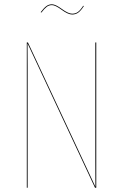

<svg xmlns="http://www.w3.org/2000/svg" viewBox="-20 -879 576 899"><path d="M317.9 -811Q298.8 -811 268.8 -833Q238.8 -855 223.6 -855Q209.5 -855 199 -847.2Q188.5 -839.4 173.8 -820.3L170.4 -821.8Q185.1 -841.3 196.8 -850.1Q208.5 -858.9 223.6 -858.9Q239.7 -858.9 269.8 -836.9Q299.8 -814.9 317.9 -814.9Q333.5 -814.9 345 -823.2Q356.4 -831.5 369.6 -852.1L372.6 -850.6Q359.4 -829.6 346.9 -820.3Q334.5 -811 317.9 -811ZM430.7 -680.2V0H424.8L108.9 -675.8Q108.9 -667.5 109.1 -631.3Q109.4 -595.2 109.4 -565.4V0H105.5V-680.2H110.8L426.8 -4.4Q426.8 -24.4 426.5 -72.5Q426.3 -120.6 426.3 -143.1V-680.2Z"/></svg>

Font: Fira Sans Compressed Four
Style: Regular
Weight: 100
Width: 1
Designer: Carrois Corporate & Edenspiekermann AG
Foundry: Carrois Corporate GbR & Edenspiekermann AG
Version: Version 4.203;PS 004.203;hotconv 1.0.88;makeotf.lib2.5.64775